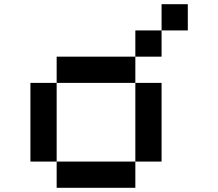

<svg xmlns="http://www.w3.org/2000/svg" viewBox="-20 -895 1040 915"><path d="M750 -875H875V-750H750ZM750 -750V-625H625V-750ZM625 -625V-500H250V-625ZM625 -500H750V-125H625ZM625 -125V0H250V-125ZM250 -125H125V-500H250Z"/></svg>

Font: Dogica Pixel
Style: Regular
Weight: 400
Designer: Roberto Mocci
Version: Version 001.000